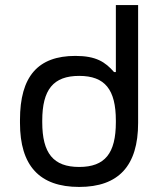

<svg xmlns="http://www.w3.org/2000/svg" viewBox="-20 -730 640 759"><path d="M59 -256V-244C59 -75 136 9 293 9C449 9 526 -75 526 -244V-710H438V-445H431C396 -485 360 -509 278 -509C130 -509 59 -428 59 -256ZM147 -247V-253C147 -376 191 -430 293 -430C395 -430 438 -376 438 -253V-247C438 -124 395 -70 293 -70C191 -70 147 -124 147 -247Z"/></svg>

Font: LT Wave Mono
Style: Regular
Weight: 400
Designer: Daniel Lyons
Version: Version 2.5 (Glyphs App)